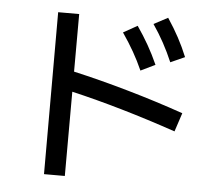

<svg xmlns="http://www.w3.org/2000/svg" viewBox="-53 -803 971 879"><g transform="rotate(5 432.0 -363.5)"><path d="M484.4 -660.2 548.8 -696.3Q578.1 -653.8 601.3 -613Q624.5 -572.3 645.5 -525.4L579.1 -493.2Q559.6 -537.1 536.9 -576.9Q514.2 -616.7 484.4 -660.2ZM620.1 -710.9 684.6 -745.1Q714.4 -700.2 736.6 -658.9Q758.8 -617.7 777.3 -572.3L711.9 -543Q673.8 -632.8 620.1 -710.9ZM276.9 -369.6 276.4 17.6H180.7V-726.6H277.3L276.9 -461.9Q397.9 -434.6 530 -396.7Q662.1 -358.9 787.1 -315.4L758.8 -229.5Q501 -317.4 276.9 -369.6Z"/></g></svg>

Font: Pretendard GOV Medium
Style: Regular
Weight: 500
Designer: Base glyphs from Inter by Rasmus Andersson; Hangeul glyphs from Noto Sans CJK(Source Han Sans) by Jang Soo-young and Kan
Foundry: Kil Hyung-jin
Version: Version 1.309